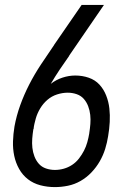

<svg xmlns="http://www.w3.org/2000/svg" viewBox="-20 -755 540 783"><path d="M204 8Q173 8 144.5 0.5Q116 -7 94 -24Q72 -41 58 -66Q44 -91 38 -119.5Q32 -148 33 -178.5Q34 -209 39 -239Q47 -283 62.5 -326Q78 -369 99 -410Q120 -451 146 -490.5Q172 -530 199 -569L200 -570V-571L313 -735H404L262 -528V-527Q242 -499 223 -470.5Q204 -442 187 -413Q209 -430 235 -438.5Q261 -447 287 -447Q316 -447 342 -438Q368 -429 385.5 -410Q403 -391 413 -365.5Q423 -340 426 -313Q429 -286 427.5 -257.5Q426 -229 421 -200Q417 -174 409 -148Q401 -122 387 -97.5Q373 -73 353 -52Q333 -31 308.5 -17Q284 -3 257 2.5Q230 8 204 8ZM204 -62Q222 -62 240 -67Q258 -72 274 -82.5Q290 -93 302 -108.5Q314 -124 322.5 -140.5Q331 -157 336 -175Q341 -193 344 -211V-212Q347 -231 348.5 -249.5Q350 -268 348 -286.5Q346 -305 339.5 -322Q333 -339 321.5 -352Q310 -365 292.5 -371Q275 -377 256 -377Q235 -377 213 -370Q191 -363 173.5 -348Q156 -333 144 -313Q132 -293 126 -272Q123 -261 120.5 -250.5Q118 -240 117 -229L116 -228Q113 -209 111.5 -190Q110 -171 112 -152.5Q114 -134 120.5 -117Q127 -100 138.5 -87Q150 -74 167.5 -68Q185 -62 204 -62Z"/></svg>

Font: Iosevka Term Oblique
Style: Regular
Weight: 400
Italic angle: -9°
Monospace: yes
Designer: Belleve Invis
Foundry: Belleve Invis
Version: Version 31.4.0